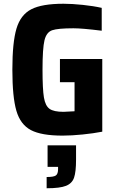

<svg xmlns="http://www.w3.org/2000/svg" viewBox="-20 -716 620 1025"><path d="M46 -344Q46 -490 68 -563.5Q90 -637 147 -666.5Q204 -696 319 -696Q364 -696 421.5 -690Q479 -684 523 -674V-552Q419 -565 372 -565Q289 -565 258.5 -554.5Q228 -544 217.5 -501Q207 -458 207 -344Q207 -240 214.5 -195.5Q222 -151 244.5 -135Q267 -119 319 -119Q330 -119 378 -122V-277H300V-401H526V-13Q480 -4 421 2Q362 8 314 8Q201 8 145 -21.5Q89 -51 67.5 -124.5Q46 -198 46 -344ZM290 187V175H234V60H386V136Q386 201 375.5 232Q365 263 332.5 276Q300 289 229 289V229Q267 229 278.5 220.5Q290 212 290 187Z"/></svg>

Font: Saira Semi Condensed
Style: Bold
Weight: 700
Width: 4
Designer: Hector Gatti with collaboration of the Omnibus-Type team
Foundry: Omnibus-Type
Version: Version 1.001; ttfautohint (v1.8)